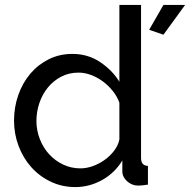

<svg xmlns="http://www.w3.org/2000/svg" viewBox="-20 -750 772 780"><path d="M644 -609 586 -629 644 -730H732ZM286 10Q232 10 186 -12Q140 -34 107 -71Q74 -108 55.5 -157Q37 -206 37 -260Q37 -315 54.5 -364.5Q72 -414 103.5 -451Q135 -488 178.5 -509.5Q222 -531 274 -531Q337 -531 386.5 -498Q436 -465 465 -418V-730H553V-108Q553 -77 581 -76V0Q567 2 558.5 3Q550 4 542 4Q516 4 496.5 -13.5Q477 -31 477 -54V-98Q446 -47 394.5 -18.5Q343 10 286 10ZM307 -66Q331 -66 356.5 -75Q382 -84 404.5 -100Q427 -116 443.5 -137.5Q460 -159 465 -183V-333Q456 -358 438 -380.5Q420 -403 397.5 -419.5Q375 -436 349.5 -445.5Q324 -455 299 -455Q260 -455 228.5 -438.5Q197 -422 174.5 -394.5Q152 -367 140 -331.5Q128 -296 128 -259Q128 -220 142 -184.5Q156 -149 180 -123Q204 -97 236.5 -81.5Q269 -66 307 -66Z"/></svg>

Font: Boldmen Medium
Style: Regular
Weight: 400
Designer: Matt McInerney, Pablo Impallari, Rodrigo Fuenzalida
Foundry: LIVING CONCEPT
Version: Version 1.000